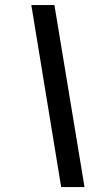

<svg xmlns="http://www.w3.org/2000/svg" viewBox="-20 -739 423 763"><path d="M104.5 -718.8H196.3L315.9 4.4H223.1Z"/></svg>

Font: Viking Open Sans Light
Style: Bold Italic
Weight: 600
Italic angle: -12°
Foundry: Ascender Corporation
Version: Version 2.000